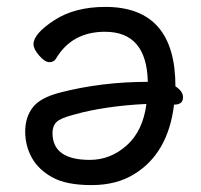

<svg xmlns="http://www.w3.org/2000/svg" viewBox="-20 -512 583 556"><path d="M240 -49Q300 -49 347 -91Q394 -133 404 -211Q282 -205 194 -180Q155 -170 143.5 -158.5Q132 -147 132 -127Q132 -49 240 -49ZM154 -244Q274 -275 408 -275Q405 -420 284 -420Q188 -420 142 -342Q136 -332 123 -332Q110 -332 93.5 -351Q77 -370 77 -384Q77 -414 136.5 -453Q196 -492 285 -492Q488 -492 488 -262Q510 -248 510 -230Q510 -209 484 -209Q467 -68 369 -8Q318 24 245 24Q172 24 131.5 1.5Q91 -21 72 -55.5Q53 -90 53 -131Q53 -172 74.5 -200.5Q96 -229 154 -244Z"/></svg>

Font: LXGW WenKai Medium
Style: Regular
Weight: 500
Designer: LXGW / Fontworks Inc.
Foundry: LXGW / Fontworks Inc.
Version: Version 1.501; October 10, 2024